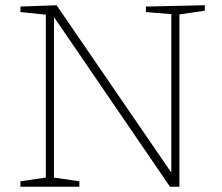

<svg xmlns="http://www.w3.org/2000/svg" viewBox="-20 -713 848 733"><path d="M537 -688 762 -693V-672L665 -658V0H629L186 -648V-35L283 -21V0H58V-21L155 -35V-657L58 -667V-688L196 -693L634 -54V-659L537 -667Z"/></svg>

Font: Bitter ExtraLight
Style: Regular
Weight: 200
Designer: Sol Matas, and Bitter project Authors
Foundry: Sol Matas
Version: Version 2.001